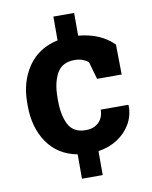

<svg xmlns="http://www.w3.org/2000/svg" viewBox="-85 -708 704 890"><g transform="rotate(-10 266.5 -262.5)"><path d="M228 119.6V4.9Q136.2 -12.7 87.6 -83.7Q39.1 -154.8 39.1 -256.3V-271Q39.1 -370.1 87.9 -441.2Q136.7 -512.2 228 -531.7V-643.6H325.7V-536.6Q430.7 -526.9 491.2 -465.3L493.2 -324.2H377.4L354 -406.7Q343.3 -416 327.1 -422.1Q311 -428.2 288.6 -428.2Q230.5 -428.2 206.1 -384.3Q181.6 -340.3 181.6 -271V-256.3Q181.6 -185.5 204.6 -142.3Q227.5 -99.1 285.2 -99.1Q323.2 -99.1 346.2 -121.3Q369.1 -143.6 369.1 -180.7H498.5L500 -177.7Q501 -130.9 478.8 -91.8Q456.5 -52.7 416.7 -26.6Q377 -0.5 325.7 6.8V119.6Z"/></g></svg>

Font: Roboto Slab
Style: Bold
Weight: 700
Designer: Google
Version: Version 2.000; ttfautohint (v1.8.1.43-b0c9)